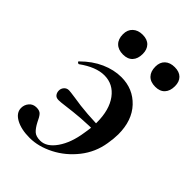

<svg xmlns="http://www.w3.org/2000/svg" viewBox="-180 -646 733 733"><g transform="rotate(45 186.5 -279.0)"><path d="M16 -45Q16 -62 27 -75Q38 -88 57 -88Q74 -88 82 -79Q90 -70 99 -50Q110 -29 121.5 -18.5Q133 -8 156 -8Q190 -8 217.5 -47.5Q245 -87 254 -149Q260 -182 260 -210Q260 -278 230.5 -318Q201 -358 153 -358Q108 -358 54 -319H52Q49 -319 46.5 -322Q44 -325 47 -327Q83 -363 123.5 -381Q164 -399 204 -399Q267 -399 308.5 -355Q350 -311 350 -236Q350 -214 345 -184Q336 -127 300.5 -82Q265 -37 216 -12Q167 13 120 13Q74 13 45 -3Q16 -19 16 -45ZM71 -194Q71 -205 78.5 -213.5Q86 -222 98 -222Q104 -222 132 -218Q207 -205 305 -205V-181Q241 -181 204 -178Q167 -175 129 -170Q108 -167 96 -167Q83 -167 77 -175Q71 -183 71 -194ZM92 -519Q92 -543 107 -557Q122 -571 147 -571Q172 -571 185.5 -557Q199 -543 199 -519Q199 -493 185.5 -478.5Q172 -464 147 -464Q121 -464 106.5 -478.5Q92 -493 92 -519ZM267 -519Q267 -543 281.5 -556.5Q296 -570 321 -570Q346 -570 359.5 -556.5Q373 -543 373 -519Q373 -493 359.5 -478.5Q346 -464 321 -464Q295 -464 281 -478.5Q267 -493 267 -519Z"/></g></svg>

Font: Cormorant Infant
Style: Bold Italic
Weight: 700
Italic angle: -10°
Designer: Christian Thalmann (Catharsis Fonts)
Foundry: Catharsis Fonts
Version: Version 4.000